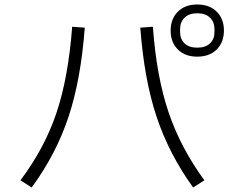

<svg xmlns="http://www.w3.org/2000/svg" viewBox="-20 -844 1040 854"><path d="M739 -708Q739 -760 771 -792Q803 -824 857 -824Q912 -824 944 -792Q976 -760 976 -708Q976 -656 944 -624Q912 -592 857 -592Q803 -592 771 -624Q739 -656 739 -708ZM934 -702V-714Q934 -746 914 -765.5Q894 -785 857 -785Q821 -785 801 -765.5Q781 -746 781 -714V-702Q781 -670 801 -651Q821 -632 857 -632Q894 -632 914 -651Q934 -670 934 -702ZM71 -42Q179 -186 231.5 -343Q284 -500 301 -725L357 -721Q340 -491 285 -325Q230 -159 121 -10ZM660 -725Q676 -504 729.5 -345.5Q783 -187 889 -42L839 -10Q731 -160 676 -326Q621 -492 604 -721Z"/></svg>

Font: IBM Plex Sans JP Light
Style: Regular
Weight: 300
Designer: Mike Abbink; Paul van der Laan; Pieter van Rosmalen; Wujin Sim; Yejin Wi; Jinhee Kim; Boomi Park; Yona Kim; Kichan Ma
Foundry: Sandoll Inc.
Version: Version 1.002